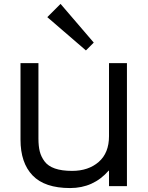

<svg xmlns="http://www.w3.org/2000/svg" viewBox="-20 -953 760 983"><path d="M629.9 -629.9V0H538.1V-79.1H536.1Q458.5 9.8 338.9 9.8Q209 9.8 147 -54.7Q85 -119.1 85 -237.8V-629.9H176.8V-243.2Q176.8 -205.1 183.6 -177.7Q190.4 -150.4 208.3 -126.5Q226.1 -102.5 261.2 -90.3Q296.4 -78.1 349.1 -78.1Q432.6 -78.1 485.4 -124Q538.1 -169.9 538.1 -255.9V-629.9ZM290 -933.1 460 -734.9 419.9 -694.8 222.2 -865.2Z"/></svg>

Font: Sinkin Sans 400 Regular
Style: Regular
Weight: 400
Designer: Keith Bates
Foundry: K-Type
Version: Sinkin Sans (version 1.0)  by Keith Bates   •   © 2014   www